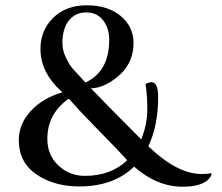

<svg xmlns="http://www.w3.org/2000/svg" viewBox="-20 -694 838 726"><path d="M743 -36Q760 -36 780 -39Q780 -26 764 -12Q735 12 671 12Q573 12 487 -64Q410 11 280 11Q185 11 118.5 -34Q52 -79 51 -163Q51 -225 96 -274Q141 -323 216 -345Q133 -418 133 -509Q133 -579 181 -626.5Q229 -674 308.5 -674Q388 -674 436.5 -633.5Q485 -593 485 -530Q485 -521 484 -512Q477 -447 425.5 -404.5Q374 -362 326 -360L320 -364Q372 -309 514 -167Q537 -224 537 -280.5Q537 -337 530 -376Q543 -383 553 -383Q578 -383 578 -327Q578 -220 541 -141L544 -138Q651 -36 743 -36ZM159 -169Q159 -108 200.5 -68.5Q242 -29 301 -29Q399 -29 461 -88Q427 -126 353 -201Q279 -276 244 -317L240 -321Q159 -264 159 -169ZM303 -382Q393 -423 393 -544Q393 -587 370 -617Q347 -647 306 -647Q265 -647 240.5 -616.5Q216 -586 216 -531Q216 -503 229.5 -475.5Q243 -448 254.5 -435Q266 -422 303 -382Z"/></svg>

Font: Rufina
Style: Regular
Weight: 400
Designer: Martin Sommaruga
Foundry: Martin Sommaruga
Version: Version 1.001